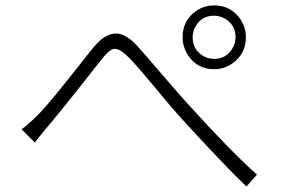

<svg xmlns="http://www.w3.org/2000/svg" viewBox="-20 -722 1040 708"><path d="M690.4 -585Q690.4 -538.1 729.5 -515.6Q748 -504.9 769.5 -504.9Q815.4 -504.9 837.9 -544.9Q848.6 -563.5 848.6 -585Q848.6 -629.9 809.6 -653.3Q790 -664.1 769.5 -664.1Q722.7 -664.1 700.2 -623Q690.4 -604.5 690.4 -585ZM653.3 -585Q653.3 -646.5 703.1 -681.6Q733.4 -702.1 769.5 -702.1Q831.1 -702.1 866.2 -651.4Q886.7 -621.1 886.7 -585Q886.7 -522.5 835.9 -487.3Q805.7 -466.8 769.5 -466.8Q708 -466.8 673.8 -517.6Q653.3 -548.8 653.3 -585ZM59.6 -245.1Q87.9 -265.6 125 -303.7Q162.1 -340.8 290 -503.9Q311.5 -531.2 325.2 -547.9Q384.8 -620.1 442.4 -588.9Q462.9 -577.1 483.4 -555.7Q507.8 -529.3 568.4 -458Q643.6 -370.1 678.7 -332Q834 -161.1 927.7 -78.1L888.7 -34.2Q809.6 -109.4 644.5 -290Q615.2 -322.3 555.7 -394.5Q483.4 -481.4 457 -507.8Q417 -549.8 393.6 -540Q377.9 -533.2 356.4 -504.9Q337.9 -482.4 290 -420.9Q197.3 -303.7 163.1 -263.7Q140.6 -238.3 108.4 -196.3Z"/></svg>

Font: Taipei Sans TC Beta Light
Style: Regular
Weight: 300
Designer: JT Foundry
Foundry: JT Foundry
Version: Version 1.000